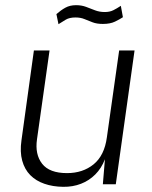

<svg xmlns="http://www.w3.org/2000/svg" viewBox="-20 -712 588 742"><path d="M224 10Q184 9.5 151.5 -1.8Q119 -13 97 -35.2Q75 -57.5 65.8 -91.2Q56.5 -125 63 -170L111 -517H171.5L123 -174Q114.5 -115.5 142.8 -79.2Q171 -43 239 -43Q300 -43 341.8 -77Q383.5 -111 393 -181L440.5 -517H500L427.5 0H377.5L385.5 -96.5Q372 -61.5 348.2 -37.8Q324.5 -14 293 -1.8Q261.5 10.5 224 10ZM206 -618.5 198 -657.5Q215 -672.5 232.5 -682.2Q250 -692 274 -692Q295 -692 312.5 -685.5Q330 -679 347.2 -672.2Q364.5 -665.5 385 -665.5Q404 -665.5 418 -672.5Q432 -679.5 447 -689.5L455 -645.5Q443 -637.5 424.5 -628.5Q406 -619.5 377.5 -619.5Q354 -619.5 337.8 -625.8Q321.5 -632 306.5 -638.2Q291.5 -644.5 271.5 -644.5Q248.5 -644.5 234.2 -636Q220 -627.5 206 -618.5Z"/></svg>

Font: Public Sans Thin ExtraLight
Style: Italic
Weight: 250
Italic angle: -8°
Version: Version 2.001